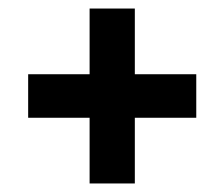

<svg xmlns="http://www.w3.org/2000/svg" viewBox="-20 -549 526 450"><path d="M190 -119V-273H46V-375H190V-529H296V-375H440V-273H296V-119Z"/></svg>

Font: Bricolage Grotesque 96pt SemiBold
Style: Regular
Weight: 600
Designer: Mathieu Triay
Foundry: Atelier Triay
Version: Version 1.001; ttfautohint (v1.8.4.7-5d5b);gftools[0.9.33.de